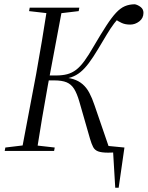

<svg xmlns="http://www.w3.org/2000/svg" viewBox="-20 -706 691 898"><path d="M480 0V-24L562 -16L535 172H519L508 -12L545 0ZM401 -57 351 -231Q340 -269 326.5 -290.5Q313 -312 291.5 -321Q270 -330 233 -330H187L191 -353H242Q272 -353 294.5 -359Q317 -365 336 -379.5Q355 -394 374.5 -420.5Q394 -447 418 -489Q452 -547 477 -585.5Q502 -624 522.5 -646Q543 -668 564 -677Q585 -686 611 -686Q625 -683 638 -673Q651 -663 651 -646Q651 -621 631.5 -606Q612 -591 589 -591Q565 -591 548.5 -599Q532 -607 522 -614L554 -641Q531 -619 514 -596.5Q497 -574 480 -545.5Q463 -517 439 -477Q415 -437 395.5 -411Q376 -385 356.5 -369Q337 -353 314 -345Q291 -337 260 -332V-344Q297 -344 322.5 -336Q348 -328 366.5 -312Q385 -296 398 -271.5Q411 -247 422 -214L490 -16L452 -26L551 -16L549 0Q536 4 521.5 6Q507 8 486 8Q455 8 439 2Q423 -4 415.5 -18.5Q408 -33 401 -57ZM2 0 5 -16 105 -28H130L236 -16L233 0ZM81 0 149 -359Q163 -436 176 -514.5Q189 -593 201 -670H272L204 -308Q190 -231 177 -154Q164 -77 152 0ZM116 -654 119 -670H351L348 -654L247 -642H221Z"/></svg>

Font: Source Serif 4 60pt
Style: Italic
Weight: 400
Italic angle: -12°
Version: Version 4.004;hotconv 1.0.116;makeotfexe 2.5.65601